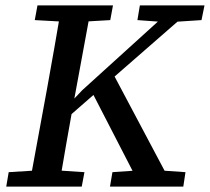

<svg xmlns="http://www.w3.org/2000/svg" viewBox="-20 -687 773 707"><path d="M3 0 12 -53 139 -61H170L291 -53L281 0ZM87 0 153 -359Q167 -436 180.5 -513Q194 -590 207 -667H317L251 -309Q237 -232 223.5 -154.5Q210 -77 197 0ZM108 -613 118 -667H396L386 -613L266 -606H235ZM192 -222 189 -298H229L283 -355L627 -667H702ZM498 0 315 -355 392 -424 617 0ZM385 0 394 -53 509 -61H548L663 -53L655 0ZM486 -613 495 -667H733L722 -613L615 -606H582Z"/></svg>

Font: Source Serif 4 Medium
Style: Italic
Weight: 500
Italic angle: -12°
Designer: Frank Grießhammer
Foundry: Adobe Systems Incorporated
Version: Version 4.004;hotconv 1.0.116;makeotfexe 2.5.65601